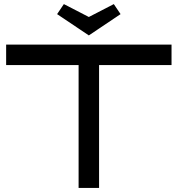

<svg xmlns="http://www.w3.org/2000/svg" viewBox="-20 -918 868 938"><path d="M464 -600H818V-700H10V-600H364V0H464ZM259 -849 414 -745 569 -849 536 -898 414 -835 292 -898Z"/></svg>

Font: Bruno Ace
Style: Regular
Weight: 400
Designer: Astigmatic (AOETI)
Foundry: Astigmatic (AOETI)
Version: Version 1.000